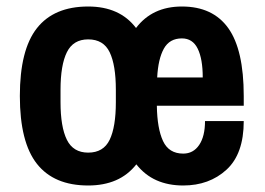

<svg xmlns="http://www.w3.org/2000/svg" viewBox="-20 -558 814 590"><path d="M251 12Q146 12 93.5 -54.5Q41 -121 41 -263Q41 -405 93.5 -471.5Q146 -538 251 -538Q348 -538 398 -472Q448 -538 539 -538Q634 -538 681.5 -471.5Q729 -405 729 -263V-233H462Q463 -163 481 -124.5Q499 -86 543 -86Q574 -86 592 -112.5Q610 -139 610 -186H729Q729 -85 676 -36.5Q623 12 543 12Q497 12 461 -4Q425 -20 399 -53Q373 -20 336 -4Q299 12 251 12ZM251 -89Q298 -89 317 -128.5Q336 -168 336 -244V-282Q336 -358 317 -397.5Q298 -437 251 -437Q205 -437 185.5 -397.5Q166 -358 166 -282V-244Q166 -168 185.5 -128.5Q205 -89 251 -89ZM463 -320H603Q603 -377 587.5 -408.5Q572 -440 539 -440Q501 -440 483.5 -408.5Q466 -377 463 -320Z"/></svg>

Font: Archivo Narrow
Style: Bold
Weight: 700
Designer: Hector Gatti
Foundry: Omnibus-Type
Version: Version 3.002